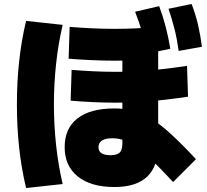

<svg xmlns="http://www.w3.org/2000/svg" viewBox="-20 -875 1040 965"><path d="M555 65Q437 65 371 12Q305 -41 305 -135Q305 -230 369.5 -280Q434 -330 555 -330Q607 -330 651 -318.5Q695 -307 740.5 -278.5Q786 -250 840 -200.5Q894 -151 965 -75L850 40Q789 -26 745 -68.5Q701 -111 667 -135.5Q633 -160 604 -170Q575 -180 545 -180Q475 -180 475 -135Q475 -95 535 -95Q569 -95 582 -108.5Q595 -122 595 -155V-658H775V-145Q775 -40 720 12.5Q665 65 555 65ZM557 -570Q499 -570 435.5 -573Q372 -576 325 -580L330 -740Q375 -736 437.5 -733Q500 -730 558 -730Q611 -730 664 -732.5Q717 -735 775 -741V-581Q717 -575 663.5 -572.5Q610 -570 557 -570ZM559 -359Q504 -359 442 -362Q380 -365 335 -369L340 -524Q384 -520 444.5 -517Q505 -514 560 -514Q643 -514 728.5 -521Q814 -528 920 -544L925 -389Q817 -373 730 -366Q643 -359 559 -359ZM717 -605Q707 -664 693.5 -713.5Q680 -763 659 -816L780 -844Q799 -793 812.5 -741.5Q826 -690 836 -630ZM878 -619Q870 -678 857.5 -727.5Q845 -777 827 -831L943 -855Q963 -803 975 -751.5Q987 -700 995 -640ZM111 70Q87 -32 76 -135Q65 -238 65 -350Q65 -462 76 -565Q87 -668 111 -770L295 -750Q273 -656 262 -555Q251 -454 251 -350Q251 -246 262 -145Q273 -44 295 50Z"/></svg>

Font: M PLUS 2 Thin Black
Style: Regular
Weight: 900
Version: Version 1.001